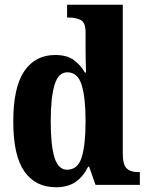

<svg xmlns="http://www.w3.org/2000/svg" viewBox="-20 -780 624 810"><path d="M216 10Q130 10 83 -56.5Q36 -123 36 -267Q36 -412 82.5 -480Q129 -548 213 -548Q262 -548 291 -527Q320 -506 338 -474H343Q342 -497 341.5 -527Q341 -557 341 -585V-644Q341 -685 320.5 -695.5Q300 -706 271 -706H263V-760H498V-132Q498 -86 514 -70Q530 -54 562 -54H570V0H383L356 -77H352Q332 -36 299.5 -13Q267 10 216 10ZM263 -64Q308 -64 324.5 -116Q341 -168 341 -269Q341 -368 324.5 -421.5Q308 -475 264 -475Q226 -475 210 -421.5Q194 -368 194 -268Q194 -166 210 -115Q226 -64 263 -64Z"/></svg>

Font: Noto Serif Georgian Condensed ExtraBold
Style: Regular
Weight: 800
Width: 3
Designer: Monotype Design Team, Akaki Razmadze
Foundry: Google LLC
Version: Version 2.003; ttfautohint (v1.8.4.7-5d5b)